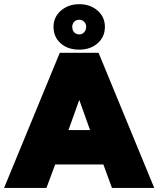

<svg xmlns="http://www.w3.org/2000/svg" viewBox="-36 -918 782 938"><path d="M225.5 -787Q225.5 -835 261.8 -866.2Q298 -897.5 351.5 -897.5Q405 -897.5 440.8 -866.2Q476.5 -835 476.5 -787Q476.5 -738 441.2 -706.8Q406 -675.5 351.5 -675.5Q295 -675.5 260.2 -706.5Q225.5 -737.5 225.5 -787ZM317 -787Q317 -770 326.5 -760Q336 -750 351.5 -750Q365.5 -750 375.2 -760.5Q385 -771 385 -787Q385 -802 375 -811.8Q365 -821.5 351.5 -821.5Q336.5 -821.5 326.8 -812Q317 -802.5 317 -787ZM256 -660H445.5L717.5 0H511L469 -114.5H233.5L191 0H-16ZM298.5 -282.5H404L352 -428H350.5Z"/></svg>

Font: League Spartan Black
Style: Regular
Weight: 900
Foundry: The League of Moveable Type
Version: Version 2.002